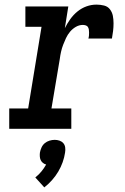

<svg xmlns="http://www.w3.org/2000/svg" viewBox="-20 -558 540 832"><path d="M20 0V-88H102L160 -442H90V-530H276L261 -436Q271 -456 284.5 -475Q298 -494 316 -508.5Q334 -523 355 -530.5Q376 -538 398 -538Q415 -538 431 -534Q447 -530 456.5 -517.5Q466 -505 469 -489.5Q472 -474 472 -457Q472 -440 470 -423.5Q468 -407 465 -391H363Q365 -397 365.5 -403.5Q366 -410 366 -417Q366 -424 365 -430Q364 -436 361 -441Q358 -446 351.5 -448Q345 -450 339 -450Q323 -450 308.5 -441.5Q294 -433 283.5 -420.5Q273 -408 266 -393Q259 -378 253.5 -363.5Q248 -349 244.5 -333.5Q241 -318 239 -302L203 -88H289V0ZM172 254 133 211Q148 199 159.5 185Q171 171 180 155Q172 153 165.5 147.5Q159 142 156 135Q153 128 152.5 119.5Q152 111 153 103Q155 92 160 81Q165 70 174 62.5Q183 55 194.5 51.5Q206 48 217 48Q228 48 238 51.5Q248 55 254.5 62.5Q261 70 262.5 81Q264 92 262 103Q259 124 251.5 145Q244 166 232.5 185.5Q221 205 205.5 222.5Q190 240 172 254Z"/></svg>

Font: Iosevka Slab Semibold Oblique
Style: Regular
Weight: 600
Italic angle: -9°
Monospace: yes
Designer: Belleve Invis
Foundry: Belleve Invis
Version: Version 11.1.1; ttfautohint (v1.8.3)